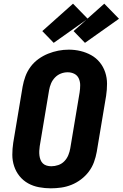

<svg xmlns="http://www.w3.org/2000/svg" viewBox="-20 -1016 667 1044"><path d="M256 8Q224 8 192 2Q160 -4 133 -19Q106 -34 86.5 -58Q67 -82 57 -112Q47 -142 47 -174.5Q47 -207 52 -240L103 -545Q108 -573 118 -600.5Q128 -628 146 -652.5Q164 -677 189 -695Q214 -713 241.5 -724Q269 -735 297 -740.5Q325 -746 354 -746Q387 -746 418 -738.5Q449 -731 476 -716Q503 -701 522.5 -677Q542 -653 552 -623Q562 -593 562 -560.5Q562 -528 557 -495L506 -190Q501 -162 491 -134.5Q481 -107 463 -83Q445 -59 420.5 -40.5Q396 -22 368.5 -11Q341 0 312.5 4Q284 8 256 8ZM259 -112Q278 -112 297 -118.5Q316 -125 330 -139.5Q344 -154 351.5 -172.5Q359 -191 362 -209L413 -514Q416 -534 416 -553Q416 -572 408.5 -589Q401 -606 384.5 -614.5Q368 -623 348 -623Q329 -623 311 -616Q293 -609 279 -594.5Q265 -580 257.5 -562Q250 -544 247 -526L196 -221Q194 -208 193.5 -195Q193 -182 194.5 -170Q196 -158 200.5 -146.5Q205 -135 213.5 -127Q222 -119 234 -115.5Q246 -112 259 -112ZM272 -783 210 -847 377 -996 456 -915 547 -996 627 -914 442 -783 380 -847 450 -909Z"/></svg>

Font: Iosevka Curly HvExObl
Style: Regular
Weight: 900
Width: 7
Italic angle: -9°
Monospace: yes
Designer: Belleve Invis
Foundry: Belleve Invis
Version: Version 11.1.0; ttfautohint (v1.8.3)